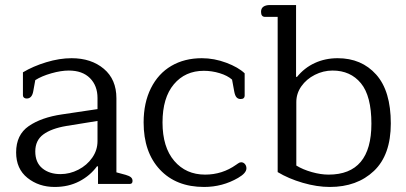

<svg xmlns="http://www.w3.org/2000/svg" viewBox="-20 -730 1612 762"><path d="M44 -125Q44 -195 94 -229.5Q144 -264 226 -276L367 -297V-341Q367 -390 337 -420Q307 -450 253 -450Q222 -450 183.5 -439Q145 -428 120 -412L112 -368Q107 -339 86 -339Q79 -339 75 -342.5Q71 -346 71 -352V-443Q111 -467 163.5 -483Q216 -499 264 -499Q342 -499 392 -457Q442 -415 442 -340V-46L479 -36Q493 -32 499.5 -26.5Q506 -21 506 -12Q506 0 495 0H369V-70H365Q338 -33 295 -10.5Q252 12 197 12Q134 12 89 -24Q44 -60 44 -125ZM367 -170V-250L243 -230Q184 -220 152 -196.5Q120 -173 120 -129Q120 -85 148 -62Q176 -39 220 -39Q257 -39 291 -56.5Q325 -74 346 -104Q367 -134 367 -170Z M550 -244Q550 -322 579 -380Q608 -438 660 -468.5Q712 -499 781 -499Q830 -499 878 -481Q926 -463 951 -439V-350Q951 -344 947 -340.5Q943 -337 935 -337Q925 -337 919 -343.5Q913 -350 910 -365L901 -414Q883 -430 852 -439.5Q821 -449 789 -449Q715 -449 670 -395.5Q625 -342 625 -244Q625 -146 671.5 -91.5Q718 -37 794 -37Q862 -37 917 -76Q919 -77 925 -81.5Q931 -86 937 -86Q946 -86 952 -79Q958 -72 958 -62Q958 -43 925 -24Q863 12 790 12Q679 12 614.5 -57Q550 -126 550 -244Z M1082 -47V-663H1032Q1016 -663 1016 -683Q1016 -697 1025.5 -703.5Q1035 -710 1051 -710H1155V-426L1158 -424Q1188 -461 1229.5 -480Q1271 -499 1320 -499Q1415 -499 1473 -434Q1531 -369 1531 -240Q1531 -115 1464 -51.5Q1397 12 1289 12Q1238 12 1181.5 -4.5Q1125 -21 1082 -47ZM1454 -239Q1454 -349 1412.5 -399.5Q1371 -450 1300 -450Q1263 -450 1229.5 -433Q1196 -416 1176 -387.5Q1156 -359 1156 -325V-73Q1182 -57 1217.5 -47Q1253 -37 1284 -37Q1454 -37 1454 -239Z"/></svg>

Font: Maitree
Style: Regular
Weight: 400
Designer: CadsonDemak Team
Foundry: CadsonDemak
Version: Version 1.000